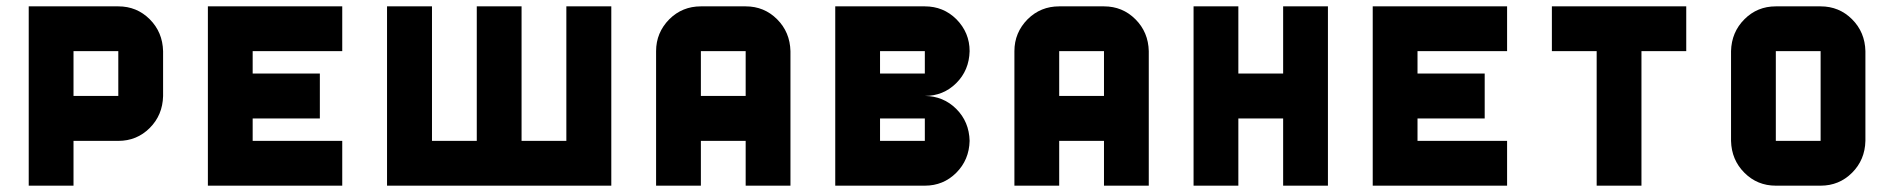

<svg xmlns="http://www.w3.org/2000/svg" viewBox="-20 -587 5988 607"><path d="M354 -283.7V-425.3H212.4V-283.7ZM495.6 -283.2Q494.1 -223.1 453.4 -182.4Q412.6 -141.6 354 -141.6H212.4V0H70.8V-566.9H354Q412.6 -566.9 453.4 -526.1Q494.1 -485.4 495.6 -425.3Z M1062 -425.3H778.8V-354.5H991.2V-212.4H778.8V-141.6H1062V0H637.2V-566.9H1062Z M1770.5 -566.9H1912.6V0H1203.6V-566.9H1345.7V-141.6H1487.3V-566.9H1628.9V-141.6H1770.5Z M2479 0H2337.4V-141.6H2195.8V0H2054.2V-425.3Q2054.2 -483.9 2096.2 -526.4Q2137.2 -566.9 2195.8 -566.9H2337.4Q2396 -566.9 2436.8 -526.1Q2477.5 -485.4 2479 -425.3ZM2337.4 -283.7V-425.3H2195.8V-283.7Z M2903.8 0H2620.6V-566.9H2903.8Q2962.4 -566.9 3003.4 -526.4Q3045.4 -483.9 3045.4 -425.3Q3043.9 -364.7 3003.2 -324.2Q2962.4 -283.7 2903.8 -283.7Q2962.4 -283.2 3003.2 -242.7Q3043.9 -202.1 3045.4 -141.6Q3043.9 -81.5 3003.2 -40.8Q2962.4 0 2903.8 0ZM2903.8 -141.6V-212.4H2762.2V-141.6ZM2903.8 -354.5V-425.3H2762.2V-354.5Z M3611.8 0H3470.2V-141.6H3328.6V0H3187V-425.3Q3187 -483.9 3229 -526.4Q3270 -566.9 3328.6 -566.9H3470.2Q3528.8 -566.9 3569.6 -526.1Q3610.4 -485.4 3611.8 -425.3ZM3470.2 -283.7V-425.3H3328.6V-283.7Z M4036.6 -566.9H4178.2V0H4036.6V-212.4H3895V0H3753.4V-566.9H3895V-354.5H4036.6Z M4744.6 -425.3H4461.4V-354.5H4673.8V-212.4H4461.4V-141.6H4744.6V0H4319.8V-566.9H4744.6Z M4886.2 -566.9H5311V-425.3H5169.4V0H5027.8V-425.3H4886.2Z M5735.8 -141.6V-425.3H5594.2V-141.6ZM5877.4 -141.6Q5876 -81.5 5835.2 -40.8Q5794.4 0 5735.8 0H5594.2Q5535.6 0 5494.9 -40.8Q5454.1 -81.5 5452.6 -141.6V-425.3Q5454.1 -485.4 5494.9 -526.1Q5535.6 -566.9 5594.2 -566.9H5735.8Q5794.4 -566.9 5835.2 -526.1Q5876 -485.4 5877.4 -425.3Z"/></svg>

Font: Blazma
Style: Regular
Weight: 400
Designer: GGBotNet
Version: 1.00